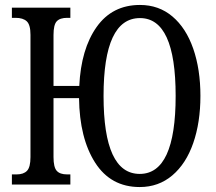

<svg xmlns="http://www.w3.org/2000/svg" viewBox="-20 -745 873 775"><path d="M299 -349H196V-111Q196 -70 209 -55.5Q222 -41 251 -41H264V0H28V-41H47Q75 -41 89 -55.5Q103 -70 103 -111V-605Q103 -645 88 -659Q73 -673 43 -673H28V-714H264V-673H251Q222 -673 209 -659Q196 -645 196 -604V-398H300Q307 -547 370 -636Q433 -725 545 -725Q621 -725 676 -678.5Q731 -632 760 -548.5Q789 -465 789 -358Q789 -251 760 -167.5Q731 -84 675.5 -37Q620 10 544 10Q427 10 364 -88.5Q301 -187 299 -349ZM689 -358Q689 -672 545 -672Q398 -672 398 -358Q398 -43 544 -43Q689 -43 689 -358Z"/></svg>

Font: Noto Serif Cond
Style: Regular
Weight: 400
Width: 3
Designer: Monotype Design Team
Foundry: Monotype Imaging Inc.
Version: Version 1.001